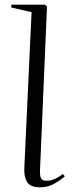

<svg xmlns="http://www.w3.org/2000/svg" viewBox="-20 -787 308 821"><path d="M115 -735 28 -755 29 -767H172L181 -759L151 -58Q150 -35 155.5 -24.5Q161 -14 178 -14Q194 -14 211 -20.5Q228 -27 249 -43L257 -33Q240 -18 213 -2Q186 14 151 14Q110 14 96 -8.5Q82 -31 84 -70Z"/></svg>

Font: Literata 72pt Light
Style: Italic
Weight: 300
Italic angle: -2°
Designer: Latin by Veronika Burian and Jose Scaglione. Greek by Irene Vlachou. Cyrillic by Vera Evstafieva
Foundry: TypeTogether
Version: Version 3.002